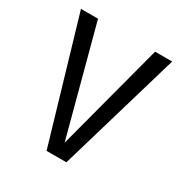

<svg xmlns="http://www.w3.org/2000/svg" viewBox="-145 -716 790 828"><g transform="rotate(30 250.0 -302.0)"><path d="M250 -69.3 391.6 -604.5H476.6L298.8 0H200.2L22.5 -604.5H107.4Z"/></g></svg>

Font: BabelStone Coelbren y Beirdd
Style: Regular
Weight: 400
Designer: Andrew West
Foundry: BabelStone
Version: Version 1.00;September 27, 2022